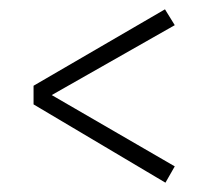

<svg xmlns="http://www.w3.org/2000/svg" viewBox="-20 -537 447 412"><path d="M334 -517 355 -483 91 -333 355 -180 335 -145 52 -313V-353Z"/></svg>

Font: Fira Sans Extra Condensed ExtraLight
Style: Regular
Weight: 275
Width: 1
Designer: Carrois Corporate & Edenspiekermann AG
Foundry: Carrois Corporate GbR & Edenspiekermann AG
Version: Version 4.203